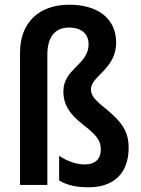

<svg xmlns="http://www.w3.org/2000/svg" viewBox="-20 -785 597 815"><path d="M473 -604C473 -708 393 -765 274 -765C148 -765 65 -692 65 -561V0H181V-553C181 -631 216 -668 273 -668C326 -668 356 -641 356 -597C356 -510 249 -494 249 -397C249 -350 266 -307 335 -254C392 -210 408 -187 408 -151C408 -111 385 -87 340 -87C301 -87 261 -103 231 -124V-19C265 2 307 10 355 10C463 10 526 -49 526 -158C526 -230 495 -268 431 -322C384 -359 366 -379 366 -406C366 -462 473 -492 473 -604Z"/></svg>

Font: Noto Sans Lao UI Cond SemBd
Style: Regular
Weight: 600
Width: 3
Designer: Monotype Design Team
Foundry: Monotype Imaging Inc.
Version: Version 2.000